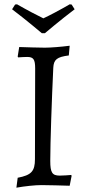

<svg xmlns="http://www.w3.org/2000/svg" viewBox="-20 -858 401 890"><path d="M174 -704H188C188 -704 261 -766 326 -815L312 -837L303 -838C255 -810 209 -786 181 -773C154 -786 106 -811 59 -838L50 -837L36 -815C101 -766 174 -704 174 -704ZM56 12C95 5 143 0 172 0C206 0 267 2 303 3L312 -43L310 -47C298 -46 275 -44 257 -44C222 -44 213 -58 213 -112C213 -195 220 -398 227 -544C229 -582 244 -594 299 -601L303 -646C264 -641 216 -637 188 -637C158 -637 103 -639 69 -640L62 -596L64 -592C77 -593 96 -594 106 -594C135 -594 143 -583 143 -540L142 -120C142 -64 125 -46 62 -34Z"/></svg>

Font: Alegreya SC
Style: Regular
Weight: 400
Designer: Juan Pablo del Peral
Foundry: Huerta Tipografica
Version: Version 2.007;PS 002.007;hotconv 1.0.88;makeotf.lib2.5.64775